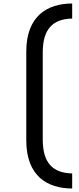

<svg xmlns="http://www.w3.org/2000/svg" viewBox="-20 -828 452 1096"><path d="M130 -26C130 178 252 248 392 248V162C277 160 224 97 224 -32V-528C224 -657 277 -720 392 -722V-808C252 -808 130 -738 130 -534Z"/></svg>

Font: Space Text Medium
Style: Regular
Weight: 500
Designer: Florian Karsten (Space Text), Colophon Foundry (Space Mono)
Foundry: Florian Karsten
Version: Version 1.003;PS 001.003;hotconv 1.0.88;makeotf.lib2.5.64775